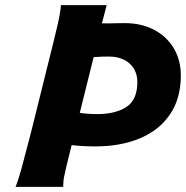

<svg xmlns="http://www.w3.org/2000/svg" viewBox="-20 -726 723 746"><path d="M100.6 -211.9 168.9 -486.8Q192.4 -579.6 203.9 -629.9Q215.3 -680.2 216.8 -706.1H394.5L376 -635.3Q397 -634.8 430.2 -635.7L464.4 -636.2Q528.8 -636.2 578.4 -610.4Q627.9 -584.5 655.3 -538.3Q682.6 -492.2 682.6 -432.6Q682.6 -342.8 640.1 -281Q597.7 -219.2 522.9 -188.2Q448.2 -157.2 351.6 -157.2Q302.2 -157.2 258.3 -162.1Q245.1 -109.4 237.5 -77.6Q230 -45.9 228.3 -35.9Q226.6 -25.9 226.1 -13.7L225.6 0H40.5Q51.3 -26.4 64 -72.8Q76.7 -119.1 100.6 -211.9ZM358.4 -282.7Q428.2 -282.7 470.9 -310.3Q513.7 -337.9 513.7 -407.7Q513.7 -435.5 501 -457.8Q488.3 -480 463.1 -493.2Q438 -506.3 402.3 -506.3Q376.5 -506.3 358.9 -504.9L343.8 -503.9L290 -287.6Q300.3 -285.6 319.3 -284.2Q338.4 -282.7 358.4 -282.7Z"/></svg>

Font: Lesson One Extra
Style: Italic
Weight: 800
Italic angle: -14°
Designer: But Ko, Victor Gaultney, Annie Olsen, Julie Remington, Don Collingsworth, Eric Hays, Becca Hirsbrunner
Version: Version 1.100